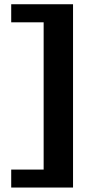

<svg xmlns="http://www.w3.org/2000/svg" viewBox="-20 -752 458 882"><path d="M315.5 -732.5V109.5H31.5V27H180.5V-649.5H31.5V-732.5Z"/></svg>

Font: Newsreader 6pt SemiBold
Style: Regular
Weight: 600
Designer: Hugues Gentile
Foundry: Production Type
Version: Version 1.003; ttfautohint (v1.8.3)